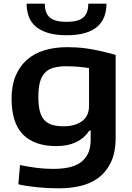

<svg xmlns="http://www.w3.org/2000/svg" viewBox="-20 -807 719 1046"><path d="M302 219Q273 219 242 217.5Q211 216 181.5 213Q152 210 126 206Q100 202 80 197L89 92Q124 100 173 106.5Q222 113 273 113Q314 113 350.5 106Q387 99 414.5 81Q442 63 458 32.5Q474 2 474 -45V-96H467Q411 -11 287 -11Q168 -11 105.5 -74Q43 -137 43 -270Q43 -341 65 -393.5Q87 -446 126.5 -481Q166 -516 222 -533Q278 -550 346 -550Q371 -550 397.5 -548.5Q424 -547 455.5 -542.5Q487 -538 525 -529.5Q563 -521 610 -508V-58Q610 24 584 77.5Q558 131 515 162.5Q472 194 416.5 206.5Q361 219 302 219ZM326 -119Q389 -119 427 -147Q465 -175 465 -229V-436Q441 -440 409 -443Q377 -446 342 -446Q301 -446 272 -438Q243 -430 224.5 -410.5Q206 -391 197.5 -359Q189 -327 189 -279Q189 -234 196.5 -203.5Q204 -173 220 -154.5Q236 -136 262 -127.5Q288 -119 326 -119ZM343 -615Q283 -615 241 -628Q199 -641 173.5 -663.5Q148 -686 136.5 -717.5Q125 -749 125 -787H224Q224 -735 251.5 -711.5Q279 -688 343 -688Q406 -688 433.5 -711.5Q461 -735 461 -787H560Q560 -749 548.5 -717.5Q537 -686 511.5 -663Q486 -640 444.5 -627.5Q403 -615 343 -615Z"/></svg>

Font: Encode Sans Wide
Style: SemiBold
Weight: 600
Designer: Pablo Impallari, Andres Torresi
Foundry: Pablo Impallari, Andres Torresi
Version: Version 1.000; ttfautohint (v1.00) -l 8 -r 50 -G 200 -x 14 -